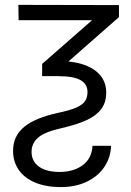

<svg xmlns="http://www.w3.org/2000/svg" viewBox="-20 -551 534 781"><path d="M463.9 -530.3V-481.4L258.3 -300.8Q331.5 -293.5 371.8 -260.5Q412.1 -227.5 412.1 -174.8Q412.1 -133.8 391.4 -106.7Q370.6 -79.6 331.1 -61.8Q291.5 -43.9 228.5 -29.3Q161.1 -14.2 134.8 9Q108.4 32.2 108.4 66.4Q108.4 105.5 138.7 127Q168.9 148.4 222.7 148.4Q277.8 148.4 315.4 121.8Q353 95.2 356.4 42H431.6Q430.7 87.4 405.8 126Q380.9 164.6 334.7 187.3Q288.6 210 226.6 210Q168 210 124.3 192.1Q80.6 174.3 56.9 140.9Q33.2 107.4 33.2 62.5Q33.2 2.4 78.1 -34.7Q123 -71.8 215.8 -91.8Q263.7 -102.1 289.3 -113Q314.9 -124 325.4 -138.9Q335.9 -153.8 335.9 -176.8Q335.9 -209 307.6 -225.1Q279.3 -241.2 216.8 -241.2H151.4V-291L354.5 -468.8H55.7L54.7 -531.2Z"/></svg>

Font: Pretendard JP Light
Style: Regular
Weight: 300
Designer: Base glyphs from Inter by Rasmus Andersson; Hangeul glyphs from Noto Sans CJK(Source Han Sans) by Jang Soo-young and Kan
Foundry: Kil Hyung-jin
Version: Version 1.309